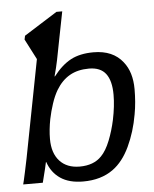

<svg xmlns="http://www.w3.org/2000/svg" viewBox="-53 -769 661 823"><g transform="rotate(-5 278.0 -358.0)"><path d="M363.3 -538.1Q447.3 -538.1 489.7 -483.4Q525.4 -439 525.4 -365.2Q525.4 -337.9 523.2 -310.8Q521 -283.7 516.1 -257.3Q503.4 -183.6 474.1 -121.3Q444.8 -59.1 400.4 -27.3Q374.5 -8.8 342.5 0.5Q310.5 9.8 272 9.8Q211.9 9.8 174.3 -15.6Q136.7 -41 121.1 -86.9H119.6Q118.7 -80.6 113.3 -58.8Q107.9 -37.1 98.6 0H14.2Q15.6 -4.4 18.6 -17.8Q21.5 -31.2 26.6 -54Q31.7 -76.7 38.1 -108.9L119.6 -530.3L74.2 -618.2L77.6 -634.3L220.7 -724.6H245.6Q240.2 -696.3 234.4 -667.7Q228.5 -639.2 223.1 -610.4Q218.8 -587.4 214.1 -564.2Q209.5 -541 205.1 -518.1Q201.7 -502.9 197.8 -485.6Q193.8 -468.3 188.5 -449.7H190.4Q226.1 -496.1 265.6 -517.1Q305.2 -538.1 363.3 -538.1ZM337.9 -470.2Q289.6 -470.2 255.1 -450.4Q220.7 -430.7 196.8 -391.1Q182.6 -367.2 171.9 -334.7Q161.1 -302.2 154.3 -269Q145.5 -223.6 145.5 -184.1Q145.5 -123 176.5 -89.1Q207.5 -55.2 262.7 -55.2Q292.5 -55.2 316.2 -64Q339.8 -72.8 356.9 -90.8Q378.4 -112.8 395 -154.5Q411.6 -196.3 421.4 -242.2Q433.6 -300.8 433.6 -349.6Q433.6 -409.7 410.6 -439.9Q387.7 -470.2 337.9 -470.2Z"/></g></svg>

Font: Arimo
Style: Italic
Weight: 400
Italic angle: -12°
Designer: Steve Matteson
Foundry: Monotype Imaging Inc.
Version: Version 1.33